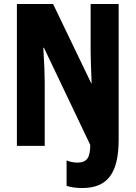

<svg xmlns="http://www.w3.org/2000/svg" viewBox="-20 -734 682 966"><path d="M394 212C522 212 577 136 577 -32V-714H436V-479C436 -447 438 -392 441 -315H439L247 -714H65V0H205V-321C205 -352 203 -412 198 -494H201L434 -5C434 54 421 84 370 84C349 84 331 80 315 73V201C339 209 366 212 394 212Z"/></svg>

Font: Noto Sans Gurmukhi UI ExtraCondensed ExtraBold
Style: Regular
Weight: 800
Width: 2
Designer: Jelle Bosma - Monotype Design Team
Foundry: Monotype Imaging Inc.
Version: Version 2.004